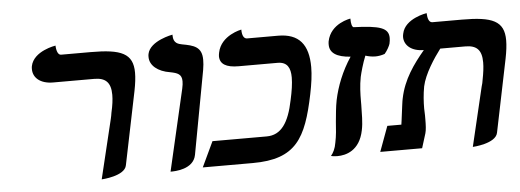

<svg xmlns="http://www.w3.org/2000/svg" viewBox="-43 -679 2179 804"><g transform="rotate(-5 1046.5 -277.0)"><path d="M355 13C355 13 453 8 461 -37L524 -344C530 -374 533 -399 533 -420C533 -501 484 -522 356 -522H231C219 -522 212 -538 211 -562C211 -562 118 -548 105 -485C104 -480 104 -476 104 -472C104 -436 134 -409 188 -409H360C407 -409 430 -389 430 -336C430 -316 427 -292 420 -262C419 -254 417 -245 415 -236Z M645 6C663 6 741.6 4.9 753 -55L818 -406C821 -423 822 -437 822 -449C822 -504 788 -512 739 -521C725 -524 703 -528 703 -561V-565C703 -565 607 -548 596 -493C595 -489 595 -484 595 -480C595 -445 628 -417 680 -409C710 -403 728 -397 728 -367C728 -359 727 -349 724 -336Z M1172 -249C1153 -155 1120 -106 1059 -106H831L781 0H991C1174 0 1218.4 -84.1 1256 -266C1264.9 -309 1270 -347 1270 -379C1270 -474 1231 -522 1143 -522H1013C1000 -522 992 -535 992 -561C992 -561 905.3 -545 891 -473C890 -468 889 -462 889 -458C889 -425 915 -409 967 -409H1131C1172 -409 1185 -383 1185 -343C1185 -317 1180 -285 1172 -249Z M1343 -55C1339 -30 1330 -13 1320 -1C1320 -1 1331 2 1347 2C1382 2 1441 -12 1458 -97C1465 -130 1464 -166 1465 -204V-217C1465 -250 1466 -284 1473 -320C1477 -338 1487 -375 1500 -407C1512 -403 1527 -400 1542 -400C1553 -400 1567 -402 1581 -407C1592 -419 1603 -440 1605 -448C1607 -457 1608 -465 1608 -472C1608 -514.5 1571.9 -525.9 1461 -530C1455 -532 1451 -544 1451 -567C1451 -567 1367 -555 1352 -480C1351 -475 1351 -470 1351 -466C1351 -431 1380 -412 1438 -408C1400 -351 1376 -289 1364 -232C1358 -202 1356 -172 1353 -143C1351 -112 1349 -83 1343 -55Z M1915 13C1915 13 2011.8 8 2021 -37L2084 -344C2090 -374 2093 -399 2093 -420C2093 -501 2044 -522 1916 -522H1792C1778 -522 1772 -538 1771 -562C1771 -562 1678.4 -547.9 1666 -485C1665 -480 1664 -476 1664 -471C1664 -436 1694 -409 1746 -409C1700 -354 1656 -294 1640 -214C1638 -207 1634 -173 1630 -143C1629 -130 1626 -116 1625 -106H1566L1527 0H1703L1722 -61C1726 -74 1727 -96 1727 -120V-137C1727 -146 1726 -155 1726 -165C1726 -193 1728 -224 1734 -257C1745 -309 1787 -372 1815 -409H1920C1967 -409 1989 -389 1989 -336C1989 -316 1986 -292 1980 -262C1979 -254 1977 -245 1974 -236Z"/></g></svg>

Font: Linux Libertine O
Style: Bold Italic
Weight: 700
Italic angle: -11.5°
Designer: Philipp H. Poll
Foundry: Philipp H. Poll
Version: Version 4.1.0